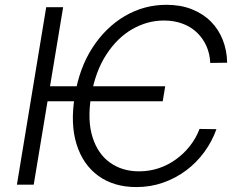

<svg xmlns="http://www.w3.org/2000/svg" viewBox="-20 -757 968 787"><path d="M657.2 -403.3 647 -341.8H153.8L164.6 -403.3ZM911.1 -500 841.8 -499Q840.3 -536.1 826.4 -567.6Q812.5 -599.1 788.1 -622.8Q763.7 -646.5 729 -659.7Q694.3 -672.9 651.9 -672.9Q583.5 -672.9 521.7 -637.2Q460 -601.6 415.3 -532.5Q370.6 -463.4 353.5 -363.3Q337.4 -263.2 359.4 -194.3Q381.3 -125.5 431.4 -90.1Q481.4 -54.7 549.8 -54.7Q592.3 -54.7 630.9 -67.6Q669.4 -80.6 701.9 -104.2Q734.4 -127.9 759 -159.4Q783.7 -190.9 797.9 -228.5L867.2 -227.5Q849.1 -177.2 817.6 -134Q786.1 -90.8 743.2 -58.6Q700.2 -26.4 648.4 -8.3Q596.7 9.8 539.1 9.8Q446.8 9.8 383.5 -35.9Q320.3 -81.5 293.9 -165.5Q267.6 -249.5 286.6 -363.3Q304.7 -477.5 358.9 -561.3Q413.1 -645 491.7 -691.2Q570.3 -737.3 662.1 -737.3Q720.7 -737.3 766.6 -719Q812.5 -700.7 844.5 -668.5Q876.5 -636.2 893.3 -593Q910.2 -549.8 911.1 -500ZM238.8 -727.5 118.2 0H49.3L169.4 -727.5Z"/></svg>

Font: Inter 16pt Light
Style: Italic
Weight: 300
Italic angle: -9.3988°
Version: Version 4.001;git-66647c0bb